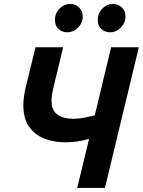

<svg xmlns="http://www.w3.org/2000/svg" viewBox="-20 -926 704 946"><path d="M360.5 0 419 -242Q402.5 -237 382.2 -232.9Q362 -228.8 341.6 -226.8Q321.2 -224.8 302 -224.8Q243.8 -224.8 196.8 -243.8Q149.8 -262.8 122.4 -303.1Q95 -343.5 95 -407.8Q95 -427.8 98 -449.9Q101 -472 107 -497L154.8 -693H291.2L242.2 -490.2Q238.2 -472.8 236 -457.6Q233.8 -442.5 233.8 -430.2Q233.8 -381.5 263.9 -361.1Q294 -340.8 340.2 -340.8Q369.5 -340.8 398 -346.6Q426.5 -352.5 447 -357.8L527.5 -693H664L497 0ZM523.8 -766.8Q496.2 -766.8 479 -783.6Q461.8 -800.5 461.8 -827.5Q461.8 -861.5 484.5 -884Q507.2 -906.5 536 -906.5Q562.8 -906.5 580.6 -889.1Q598.5 -871.8 598.5 -844.2Q598.5 -822.8 587.1 -805.1Q575.8 -787.5 558.9 -777.1Q542 -766.8 523.8 -766.8ZM312.5 -766.8Q285.2 -766.8 268 -783.6Q250.8 -800.5 250.8 -827.5Q250.8 -861.5 273.5 -884Q296.2 -906.5 325 -906.5Q351.8 -906.5 369.8 -889.1Q387.8 -871.8 387.8 -844.2Q387.8 -822.8 376.2 -805.1Q364.8 -787.5 347.9 -777.1Q331 -766.8 312.5 -766.8Z"/></svg>

Font: Ubuntu Sans
Style: Italic
Weight: 400
Italic angle: -13.5°
Designer: Dalton Maag Ltd
Foundry: Dalton Maag Ltd
Version: Version 1.006